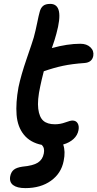

<svg xmlns="http://www.w3.org/2000/svg" viewBox="-20 -739 496 978"><path d="M108.9 219.2Q66.9 219.2 46.6 203.6Q26.4 188 32.2 158.2Q36.6 136.7 50.5 125.5Q64.5 114.3 94.2 109.9Q148.4 105 172.9 89.4Q197.3 73.7 203.1 43Q209 15.1 192.9 -1Q134.3 -12.7 101.8 -52.7Q69.3 -92.8 64.5 -153.8Q59.6 -214.8 74.2 -294.9Q86.9 -356 116.2 -440.9Q145.5 -525.9 151.9 -547.9Q161.1 -581.5 169.4 -622.6Q177.7 -663.6 182.1 -678.2Q187 -698.2 199.2 -708.7Q211.4 -719.2 235.8 -719.2Q309.1 -719.2 267.1 -566.9Q259.8 -538.1 244.1 -494.1Q323.7 -516.1 389.2 -516.1Q421.9 -516.1 440.7 -498Q459.5 -480 455.1 -454.1Q448.7 -420.9 410.2 -418Q347.2 -413.6 301 -403.8Q254.9 -394 203.1 -376Q191.4 -330.6 185.1 -299.8Q169.4 -228 174.8 -185.1Q180.2 -142.1 200.7 -124Q221.2 -106 259.8 -106Q287.1 -106 312.7 -115.5Q338.4 -125 349.1 -125Q367.2 -125 375.5 -111.1Q383.8 -97.2 379.9 -76.2Q375 -49.8 354.5 -31Q334 -12.2 301.8 -2.9Q314.5 32.2 304.2 81.1Q292 144 239.7 181.6Q187.5 219.2 108.9 219.2Z"/></svg>

Font: Shantell Sans Bouncy
Style: Italic
Weight: 500
Italic angle: -11.31°
Designer: Stephen Nixon, Anya Danilova, Shantell Martin
Foundry: Arrow Type
Version: Version 1.006;[9816181b4]